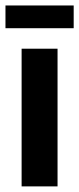

<svg xmlns="http://www.w3.org/2000/svg" viewBox="-20 -664 283 684"><path d="M57 0V-490.5H185V0ZM-0.5 -563.5V-644.5H242.5V-563.5Z"/></svg>

Font: Anek Latin Medium SemiBold
Style: Regular
Weight: 600
Version: Version 1.003